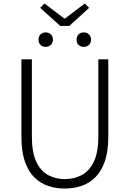

<svg xmlns="http://www.w3.org/2000/svg" viewBox="-20 -1070 745 1103"><path d="M352.1 13.2Q302.7 13.2 258.1 -1.5Q213.4 -16.1 178.5 -49.8Q143.6 -83.5 123.3 -141.1Q103 -198.7 103 -285.2V-729H163.1V-288.1Q163.1 -192.9 189.2 -139.2Q215.3 -85.4 258.3 -63.2Q301.3 -41 352.1 -41Q403.3 -41 447.3 -63.2Q491.2 -85.4 518.1 -139.2Q544.9 -192.9 544.9 -288.1V-729H602.1V-285.2Q602.1 -198.7 581.5 -141.1Q561 -83.5 526.1 -49.8Q491.2 -16.1 446.3 -1.5Q401.4 13.2 352.1 13.2ZM326.2 -920.9 210.9 -1024.9 235.8 -1049.8 349.1 -963.9H354L466.8 -1049.8L492.2 -1024.9L377.9 -920.9ZM242.2 -800.8Q224.1 -800.8 212.6 -812Q201.2 -823.2 201.2 -841.8Q201.2 -860.8 212.6 -872.3Q224.1 -883.8 242.2 -883.8Q259.8 -883.8 272 -872.3Q284.2 -860.8 284.2 -841.8Q284.2 -823.2 272 -812Q259.8 -800.8 242.2 -800.8ZM460.9 -800.8Q442.9 -800.8 431.4 -812Q419.9 -823.2 419.9 -841.8Q419.9 -860.8 431.4 -872.3Q442.9 -883.8 460.9 -883.8Q479 -883.8 491 -872.3Q502.9 -860.8 502.9 -841.8Q502.9 -823.2 491 -812Q479 -800.8 460.9 -800.8Z"/></svg>

Font: Source Han Sans CN Light
Style: Regular
Weight: 300
Designer: Ryoko NISHIZUKA  (kana, bopomofo & ideographs); Paul D. Hunt (Latin, Greek & Cyrillic); Sandoll Communications , Soo-you
Foundry: Adobe
Version: Version 2.000;hotconv 1.0.107;makeotfexe 2.5.65593